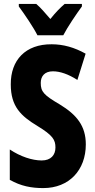

<svg xmlns="http://www.w3.org/2000/svg" viewBox="-20 -950 485 980"><path d="M171 -770H303C324 -811 370 -879 398 -917V-930H310C287 -910 265 -888 237 -853C210 -885 186 -912 165 -930H76V-917C103 -881 153 -807 171 -770ZM418 -213C418 -307 372 -364 285 -417C203 -465 188 -482 188 -527C188 -561 208 -586 250 -586C286 -586 328 -572 375 -542L417 -676C360 -708 303 -724 244 -724C110 -725 34 -643 35 -519C35 -406 87 -358 171 -307C250 -259 263 -236 263 -197C263 -159 240 -131 193 -131C144 -131 84 -151 30 -187V-32C87 0 140 10 201 10C333 10 418 -82 418 -213Z"/></svg>

Font: Noto Sans Myanmar ExtraCondensed ExtraBold
Style: Regular
Weight: 800
Width: 2
Designer: Monotype Design Team
Foundry: Monotype Imaging Inc.
Version: Version 2.107